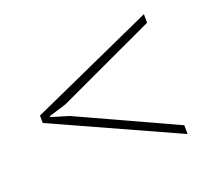

<svg xmlns="http://www.w3.org/2000/svg" viewBox="-78 -559 657 593"><g transform="rotate(-20 250.5 -263.0)"><path d="M123 -243.2 445.8 -95.2V-66.4L37.1 -251.5V-275.9L445.8 -460.4V-432.1L123 -281.7L64.9 -263.7V-260.7Z"/></g></svg>

Font: Hanuman Thin
Style: Regular
Weight: 100
Designer: Danh Hong
Version: Version 8.002; ttfautohint (v1.8.3)